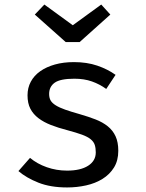

<svg xmlns="http://www.w3.org/2000/svg" viewBox="-20 -812 640 844"><path d="M275 -62Q334 -62 367.5 -83.5Q401 -105 401 -142Q401 -161 396.5 -175Q392 -189 378.5 -200Q365 -211 340.5 -220Q316 -229 275 -240Q236 -250 204 -262.5Q172 -275 149 -292.5Q126 -310 113.5 -334Q101 -358 101 -393Q101 -426 115.5 -453Q130 -480 157 -499Q184 -518 221.5 -528.5Q259 -539 305 -539Q362 -539 407.5 -523.5Q453 -508 488 -483L447 -421Q418 -442 384 -454Q350 -466 307 -466Q245 -466 220.5 -448.5Q196 -431 196 -399Q196 -382 202.5 -370.5Q209 -359 225 -349Q241 -339 266.5 -330Q292 -321 331 -310Q369 -299 400 -287Q431 -275 453.5 -257Q476 -239 488 -213Q500 -187 500 -149Q500 -106 481 -75.5Q462 -45 430.5 -25.5Q399 -6 358.5 3Q318 12 275 12Q202 12 149 -9Q96 -30 61 -60L112 -118Q143 -92 185.5 -77Q228 -62 275 -62ZM300 -701 425 -792 465 -748 330 -627H269L133 -748L175 -792Z"/></svg>

Font: Wlorlttqgufhjawjgtejqphaquk
Style: Regular
Weight: 400
Monospace: yes
Designer: Carrois Corporate & Edenspiekermann
Foundry: Carrois Corporate GbR & Edenspiekermann AG
Version: Version 2.001